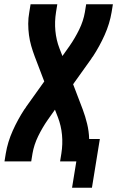

<svg xmlns="http://www.w3.org/2000/svg" viewBox="-20 -755 548 898"><path d="M410 123H317L337 0H261L267 -37Q274 -81 270 -124Q266 -167 251 -206L237 -242L203 -194Q178 -158 158.5 -118Q139 -78 132 -37L126 0H1L7 -37Q16 -91 39.5 -143.5Q63 -196 95 -245H96V-246Q98 -248 99.5 -250.5Q101 -253 102 -255L187 -374L142 -492Q133 -516 126 -540.5Q119 -565 115.5 -591Q112 -617 112 -644Q112 -671 117 -698L123 -735H248L242 -698Q235 -654 239 -611Q243 -568 258 -529L272 -493L306 -541Q331 -577 350.5 -617Q370 -657 377 -698L383 -735H508L502 -698Q493 -644 469.5 -591.5Q446 -539 414 -490H413V-489Q411 -487 409.5 -484.5Q408 -482 407 -480L322 -361L367 -243Q379 -211 387.5 -176Q396 -141 397 -105H447Z"/></svg>

Font: Iosevka Curly XBdObl
Style: Regular
Weight: 800
Italic angle: -9°
Monospace: yes
Designer: Belleve Invis
Foundry: Belleve Invis
Version: Version 11.1.0; ttfautohint (v1.8.3)